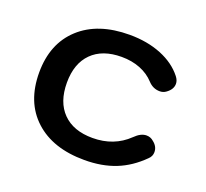

<svg xmlns="http://www.w3.org/2000/svg" viewBox="-95 -612 787 735"><g transform="rotate(20 298.5 -245.0)"><path d="M39 -246Q39 -364 113 -432Q187 -500 316 -500Q388 -500 445 -477Q502 -454 535 -412Q546 -398 546 -384Q546 -361 522 -344Q511 -336 497 -336Q469 -336 449 -358Q426 -383 392 -396.5Q358 -410 316 -410Q238 -410 195 -367Q152 -324 152 -246Q152 -167 195 -123.5Q238 -80 316 -80Q403 -80 461 -136Q485 -160 508 -160Q525 -160 537 -149Q558 -133 558 -110Q558 -93 545 -81Q498 -34 442.5 -12Q387 10 316 10Q187 10 113 -58Q39 -126 39 -246Z"/></g></svg>

Font: Kodchasan SemiBold
Style: Regular
Weight: 600
Version: Version 1.000; ttfautohint (v1.6)